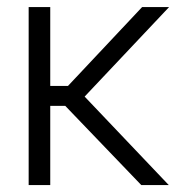

<svg xmlns="http://www.w3.org/2000/svg" viewBox="-20 -536 511 556"><path d="M125.5 -515.6V-287.1H176.8L391.6 -515.6H469.7L225.1 -256.3L468.8 0H389.2L168.9 -229.5H125.5V0H63V-515.6Z"/></svg>

Font: Inter Display Light
Style: Regular
Weight: 300
Designer: Rasmus Andersson
Foundry: rsms
Version: Version 4.000;git-a52131595